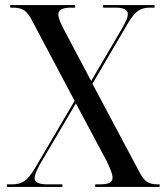

<svg xmlns="http://www.w3.org/2000/svg" viewBox="-20 -734 655 754"><path d="M7 0V-10H27Q57 -10 75.5 -22.5Q94 -35 117 -73L273 -338L107 -651Q91 -683 75 -693.5Q59 -704 30 -704H20V-714H275V-704H259Q209 -704 209 -678Q209 -659 232 -616L338 -416L455 -615Q468 -637 475 -652.5Q482 -668 482 -679Q482 -704 433 -704H385V-714H587V-704H568Q541 -704 522.5 -691.5Q504 -679 482 -642L343 -405L525 -63Q541 -31 556.5 -20.5Q572 -10 600 -10H607V0H354V-10H371Q398 -10 410 -16Q422 -22 422 -36Q422 -56 398 -103L278 -328L147 -106Q135 -87 125.5 -66.5Q116 -46 116 -34Q116 -10 167 -10H225V0Z"/></svg>

Font: Noto Serif Display SemiCondensed
Style: Regular
Weight: 400
Width: 4
Designer: Monotype Design Team
Foundry: Monotype Imaging Inc.
Version: Version 2.009